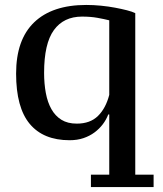

<svg xmlns="http://www.w3.org/2000/svg" viewBox="-20 -555 656 775"><path d="M417 -93Q409 -72 395 -53.5Q381 -35 361.5 -20.5Q342 -6 317 2.5Q292 11 261 11Q155 11 100 -55Q45 -121 45 -258Q45 -395 118 -465Q191 -535 328 -535Q358 -535 388 -532Q418 -529 444.5 -524Q471 -519 492.5 -513.5Q514 -508 526 -502V150H600V200H347V150H421V-93ZM290 -56Q344 -56 375.5 -87Q407 -118 421 -172V-473Q401 -478 373.5 -483Q346 -488 311 -488Q237 -488 197.5 -433.5Q158 -379 158 -261Q158 -217 165 -179.5Q172 -142 187.5 -114.5Q203 -87 228 -71.5Q253 -56 290 -56Z"/></svg>

Font: PT Serif Caption
Style: Regular
Weight: 400
Designer: A.Korolkova, O.Umpeleva, V.Yefimov
Foundry: ParaType Ltd
Version: Version 1.000W OFL